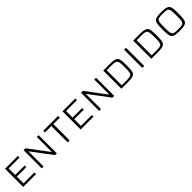

<svg xmlns="http://www.w3.org/2000/svg" viewBox="565 -2476 4368 4368"><g transform="rotate(-45 2748.5 -292.0)"><path d="M115 0H527V-52H178V-269H484V-321H178V-532H527V-584H115Z M712 0H771V-489H772L1139 0H1196V-585H1138V-101H1137L773 -585H712Z M1547 0H1610V-526H1818V-581H1341V-526H1547Z M1963 0H2375V-52H2026V-269H2332V-321H2026V-532H2375V-584H1963Z M2560 0H2619V-489H2620L2987 0H3044V-585H2986V-101H2985L2621 -585H2560Z M3274 0H3470C3723 0 3735 -39 3735 -293C3735 -545 3723 -584 3470 -584H3274ZM3335 -50V-534H3455C3660 -534 3674 -530 3674 -293C3674 -54 3663 -50 3455 -50Z M3945 0H4008V-584H3945Z M4238 0H4434C4687 0 4699 -39 4699 -293C4699 -545 4687 -584 4434 -584H4238ZM4299 -50V-534H4419C4624 -534 4638 -530 4638 -293C4638 -54 4627 -50 4419 -50Z M5145 8C5388 8 5402 -34 5402 -293C5402 -550 5388 -592 5145 -592C4903 -592 4889 -550 4889 -293C4889 -34 4903 8 5145 8ZM5145 -43C4966 -43 4951 -47 4951 -293C4951 -537 4966 -542 5145 -542C5324 -542 5339 -537 5339 -293C5339 -47 5324 -43 5145 -43Z"/></g></svg>

Font: Saira UNSAM Light SC
Style: Regular
Weight: 300
Designer: Hector Gatti with collaboration of the Omnibus-Type team
Foundry: Omnibus-Type
Version: Version 1.072;PS 001.072;hotconv 1.0.88;makeotf.lib2.5.64775